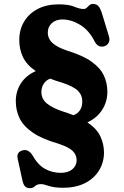

<svg xmlns="http://www.w3.org/2000/svg" viewBox="-20 -734 628 972"><path d="M187.5 198Q168 198 157.5 208.2Q147 218.5 132 218.5Q115 218.5 106.5 209.2Q98 200 93.5 179.5L69.5 69.5Q62 37 93.5 27.5Q123.5 18.5 145 53Q171.5 100.5 207.8 120.8Q244 141 288 141Q325 141 346.2 123Q367.5 105 368 77.5Q368 50.5 348.8 31Q329.5 11.5 276 -6.5Q192.5 -30.5 145.5 -63Q98.5 -95.5 79.2 -135.2Q60 -175 60 -221.5Q60 -273 86.5 -313Q113 -353 161 -374Q114.5 -406 96 -445.5Q77.5 -485 77.5 -531Q77.5 -583.5 102 -624.5Q126.5 -665.5 171.2 -688.8Q216 -712 277 -712Q327.5 -712 355.8 -700.2Q384 -688.5 402.5 -688.5Q413 -688.5 419.2 -694.8Q425.5 -701 432.5 -707.5Q439.5 -714 451.5 -714Q468 -714 478 -703.2Q488 -692.5 497 -663.5L531.5 -550Q537.5 -531 529.8 -517Q522 -503 505 -499Q475.5 -492.5 459 -524.5Q430.5 -581 385.8 -608.2Q341 -635.5 296 -635.5Q262 -635.5 242 -616.5Q222 -597.5 222 -569.5Q222 -538 246.2 -516Q270.5 -494 320.5 -477.5Q400 -453 444.2 -421.2Q488.5 -389.5 506 -351.2Q523.5 -313 523.5 -270Q523.5 -218.5 497 -177.5Q470.5 -136.5 422.5 -114.5Q470 -82.5 488.2 -43.5Q506.5 -4.5 506.5 39.5Q506 88.5 481.5 128.8Q457 169 410.8 192.8Q364.5 216.5 299 216.5Q253.5 216.5 226.8 207.2Q200 198 187.5 198ZM303 -168Q329.5 -160 352 -150.5Q396.5 -168.5 396.5 -220Q397 -251.5 375.2 -273.8Q353.5 -296 293 -316Q261 -325 234 -336Q213 -328 201.2 -309.8Q189.5 -291.5 189.5 -268Q189.5 -233 217.8 -209.8Q246 -186.5 303 -168Z"/></svg>

Font: Fraunces 72pt SuperSoft
Style: Bold
Weight: 700
Version: Version 1.000;[0bf87f6ff]